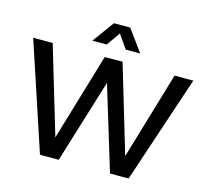

<svg xmlns="http://www.w3.org/2000/svg" viewBox="-126 -1064 1297 1208"><g transform="rotate(15 523.0 -460.0)"><path d="M2.9 -700.2H129.9L299.8 -130.9L469.2 -699.2L585 -700.2L754.9 -130.9L923.8 -700.2H1045.9L812 0H690.9L524.9 -545.9L356.9 0H234.9ZM367.2 -778.8 470.2 -919.9H576.2L679.2 -778.8H585L522.9 -867.2L460.9 -778.8Z"/></g></svg>

Font: Trueno
Style: Rg
Weight: 400
Designer: Julieta Ulanovsky
Foundry: Julieta Ulanovsky
Version: Version 3.001b